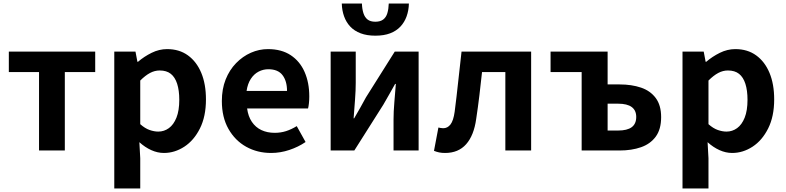

<svg xmlns="http://www.w3.org/2000/svg" viewBox="-20 -852 4449 1087"><path d="M201 0V-444H30V-560H519V-444H347V0Z M627 215V-560H747L758 -502H761Q796 -532 838.5 -553Q881 -574 926 -574Q995 -574 1044 -538.5Q1093 -503 1119.5 -439.5Q1146 -376 1146 -289Q1146 -193 1112 -125Q1078 -57 1023.5 -21.5Q969 14 908 14Q872 14 836.5 -2Q801 -18 769 -47L774 44V215ZM876 -107Q909 -107 936 -126.5Q963 -146 979 -186Q995 -226 995 -287Q995 -340 983 -377.5Q971 -415 947 -434Q923 -453 884 -453Q856 -453 829.5 -439Q803 -425 774 -396V-149Q801 -125 827 -116Q853 -107 876 -107Z M1515 14Q1437 14 1374 -21Q1311 -56 1273.5 -122Q1236 -188 1236 -280Q1236 -348 1257.5 -402Q1279 -456 1316.5 -494.5Q1354 -533 1400.5 -553.5Q1447 -574 1497 -574Q1574 -574 1626 -539.5Q1678 -505 1704.5 -444.5Q1731 -384 1731 -306Q1731 -286 1729 -267.5Q1727 -249 1724 -238H1379Q1385 -193 1406 -162Q1427 -131 1460 -115.5Q1493 -100 1535 -100Q1569 -100 1599 -109.5Q1629 -119 1660 -138L1710 -48Q1669 -20 1618 -3Q1567 14 1515 14ZM1376 -337H1605Q1605 -393 1579.5 -426.5Q1554 -460 1499 -460Q1470 -460 1444 -446.5Q1418 -433 1400 -405.5Q1382 -378 1376 -337Z M1852 0V-560H1994V-383Q1994 -341 1990 -288Q1986 -235 1982 -182H1985Q2000 -208 2019.5 -242Q2039 -276 2052 -301L2215 -560H2350V0H2208V-176Q2208 -219 2212.5 -272Q2217 -325 2221 -377H2217Q2203 -352 2183.5 -317.5Q2164 -283 2150 -259L1986 0ZM2105 -650Q2057 -650 2021.5 -663.5Q1986 -677 1963 -701.5Q1940 -726 1928 -759.5Q1916 -793 1915 -832H2029Q2030 -801 2037.5 -777.5Q2045 -754 2061 -741.5Q2077 -729 2105 -729Q2133 -729 2149.5 -741.5Q2166 -754 2173 -777.5Q2180 -801 2181 -832H2295Q2294 -793 2282 -759.5Q2270 -726 2247 -701.5Q2224 -677 2189 -663.5Q2154 -650 2105 -650Z M2500 14Q2481 14 2466.5 11Q2452 8 2437 2L2462 -130Q2468 -129 2474.5 -127.5Q2481 -126 2489 -126Q2514 -126 2530.5 -147.5Q2547 -169 2554 -219Q2565 -304 2574 -389.5Q2583 -475 2593 -560H2987V0H2841V-444H2709Q2702 -378 2694 -311.5Q2686 -245 2676 -179Q2663 -85 2619 -35.5Q2575 14 2500 14Z M3273 0V-444H3097V-560H3420V-374H3488Q3556 -374 3609 -356Q3662 -338 3692.5 -297Q3723 -256 3723 -189Q3723 -120 3692.5 -78.5Q3662 -37 3609 -18.5Q3556 0 3488 0ZM3420 -113H3479Q3531 -113 3556.5 -132Q3582 -151 3582 -190Q3582 -227 3556.5 -246Q3531 -265 3479 -265H3420Z M3844 215V-560H3964L3975 -502H3978Q4013 -532 4055.5 -553Q4098 -574 4143 -574Q4212 -574 4261 -538.5Q4310 -503 4336.5 -439.5Q4363 -376 4363 -289Q4363 -193 4329 -125Q4295 -57 4240.5 -21.5Q4186 14 4125 14Q4089 14 4053.5 -2Q4018 -18 3986 -47L3991 44V215ZM4093 -107Q4126 -107 4153 -126.5Q4180 -146 4196 -186Q4212 -226 4212 -287Q4212 -340 4200 -377.5Q4188 -415 4164 -434Q4140 -453 4101 -453Q4073 -453 4046.5 -439Q4020 -425 3991 -396V-149Q4018 -125 4044 -116Q4070 -107 4093 -107Z"/></svg>

Font: Farlight84_Sys_V01
Style: Bold
Weight: 700
Designer: Monotype Design Team, Nadine Chahine and Nizar Qandah
Foundry: Monotype Imaging Inc.
Version: Version 2.004;October 31, 2024;FontCreator 14.0.0.2814 64-bi